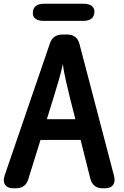

<svg xmlns="http://www.w3.org/2000/svg" viewBox="-22 -971 663 1029"><path d="M154 -905C152 -875 173 -859 213 -859H423C461 -859 482 -874 484 -905C486 -934 465 -951 425 -951H215C177 -951 156 -936 154 -905ZM48 38H63C98 38 120 22 130 -12L195 -221H410L462 -14C471 20 492 38 528 38H541C581 38 600 13 589 -29L404 -735C395 -769 373 -786 338 -786H314C279 -786 256 -771 245 -737L3 -31C-11 10 7 38 48 38ZM229 -332 265 -448C278 -491 304 -573 315 -628C321 -573 343 -488 355 -438L382 -332Z"/></svg>

Font: 寒蝉团圆体 Round
Style: Regular
Weight: 500
Designer: 寒蝉字型
Version: Version 2.700;Glyphs 3.1.1 (3135)